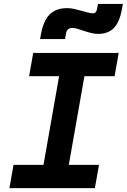

<svg xmlns="http://www.w3.org/2000/svg" viewBox="-20 -965 650 985"><path d="M182.1 0 304.2 -693.4H434.1L312 0ZM28.3 0 49.3 -119.1H487.8L466.8 0ZM129.4 -574.2 150.4 -693.4H588.9L567.9 -574.2ZM185.5 -764.6 189.9 -789.1Q202.6 -858.9 234.9 -891.1Q267.1 -923.3 324.7 -923.3Q341.3 -923.3 360.1 -919.2Q378.9 -915 397.5 -909.9Q416 -904.8 431.6 -900.6Q447.3 -896.5 457.5 -896.5Q473.6 -896.5 478 -919.4L482.4 -944.8H610.4L606 -920.4Q594.2 -853 564.7 -822Q535.2 -791 482.9 -791Q466.3 -791 447.8 -795.7Q429.2 -800.3 411.1 -806.4Q393.1 -812.5 377.7 -817.1Q362.3 -821.8 351.6 -821.8Q323.7 -821.8 318.8 -793.9L313.5 -764.6Z"/></svg>

Font: Cascadia Mono NF
Style: Italic
Weight: 400
Italic angle: -10°
Monospace: yes
Designer: Aaron Bell
Foundry: Saja Typeworks
Version: Version 2404.023